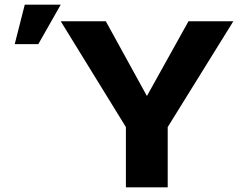

<svg xmlns="http://www.w3.org/2000/svg" viewBox="-20 -802 1064 822"><path d="M609 -391 433 -711H240L519 -258V0H698V-258L979 -711H787ZM86 -782 43 -613H144L240 -782Z"/></svg>

Font: Asimov
Style: XWid
Weight: 500
Designer: Google
Version: Version 2.000980; 2014